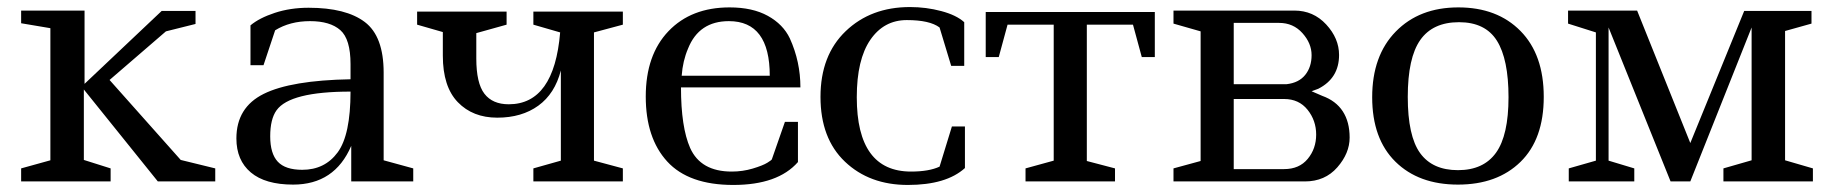

<svg xmlns="http://www.w3.org/2000/svg" viewBox="-20 -515 5207 545"><path d="M40 -485H220V-277L439 -484H535V-447L451 -426L291 -288L493 -61L591 -37V0H428L218 -261V-61L294 -37V0H40V-37L123 -60V-435L40 -449Z M1153 0H977V-101Q930 9 812 9Q733 9 692 -25.5Q651 -60 651 -122Q651 -210 728.5 -248.5Q806 -287 975 -290V-333Q975 -404 946 -429.5Q917 -455 860 -455Q803 -455 761 -429L728 -330H691V-443Q716 -464 760 -478.5Q804 -493 856 -493Q962 -493 1015.5 -452.5Q1069 -412 1069 -309V-60L1153 -37ZM838 -33Q902 -33 938.5 -82.5Q975 -132 975 -255Q803 -255 765 -202Q747 -177 747 -128Q747 -79 768.5 -56Q790 -33 838 -33Z M1494 0V-37L1572 -59V-315Q1555 -249 1508 -215Q1461 -181 1391.5 -181Q1322 -181 1279.5 -225Q1237 -269 1237 -357V-424L1164 -445V-482H1418V-445L1332 -421V-349Q1332 -279 1355 -249Q1378 -219 1424 -219Q1553 -219 1570 -423L1494 -445V-482H1748V-445L1666 -423V-59L1748 -37V0Z M2245 -169V-55Q2188 10 2061.5 10Q1935 10 1874 -56.5Q1813 -123 1813 -241Q1813 -359 1877.5 -426.5Q1942 -494 2051 -494Q2116 -494 2159.5 -470Q2203 -446 2222 -406Q2252 -340 2252 -267H1913Q1913 -154 1939 -95Q1969 -28 2057 -28Q2088 -28 2116.5 -36.5Q2145 -45 2158 -53Q2171 -61 2171 -63L2208 -169ZM2049 -455Q1964 -455 1933 -377Q1918 -342 1915 -300H2165Q2165 -455 2049 -455Z M2719 -156V-38Q2666 10 2557 10Q2448 10 2378.5 -56Q2309 -122 2309 -240Q2309 -358 2380.5 -426.5Q2452 -495 2563 -495Q2609 -495 2652 -483.5Q2695 -472 2717 -452V-328H2680L2647 -437Q2619 -458 2554 -458Q2489 -458 2450.5 -402Q2412 -346 2412 -239Q2412 -28 2566 -28Q2617 -28 2647 -42L2682 -156Z M2891 0V-37L2971 -59V-445H2840L2815 -353H2778V-481H3258V-353H3221L3196 -445H3065V-58L3145 -37V0Z M3311 0V-37L3388 -58V-426L3311 -448V-485H3654Q3708 -485 3744.5 -445.5Q3781 -406 3781 -359Q3781 -293 3722 -263L3703 -256L3733 -243Q3772 -229 3791.5 -199Q3811 -169 3811 -124.5Q3811 -80 3776 -40Q3741 0 3684 0ZM3625 -234H3482V-35H3625Q3668 -35 3692 -64Q3716 -93 3716 -133Q3716 -173 3691.5 -203.5Q3667 -234 3625 -234ZM3482 -450V-276H3632Q3667 -280 3685 -302.5Q3703 -325 3703 -358.5Q3703 -392 3677 -421Q3651 -450 3611 -450Z M4262 -239Q4262 -347 4229 -399.5Q4196 -452 4121.5 -452Q4047 -452 4011.5 -401.5Q3976 -351 3976 -240Q3976 -129 4011 -80.5Q4046 -32 4118.5 -32Q4191 -32 4226.5 -81.5Q4262 -131 4262 -239ZM3875 -239Q3875 -357 3942 -425.5Q4009 -494 4119.5 -494Q4230 -494 4296 -427Q4362 -360 4362 -240Q4362 -120 4296 -55.5Q4230 9 4118.5 9Q4007 9 3941 -56Q3875 -121 3875 -239Z M4431 -485H4627L4778 -109L4931 -484H5122V-448L5047 -427V-60L5126 -37V0H4872V-37L4952 -60V-437L4778 0H4722L4546 -437V-59L4619 -37V0H4433V-37L4510 -59V-423L4431 -448Z"/></svg>

Font: Ledger
Style: Regular
Weight: 400
Designer: Denis Masharov
Foundry: Denis Masharov
Version: 1.001